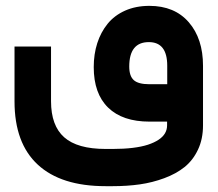

<svg xmlns="http://www.w3.org/2000/svg" viewBox="-20 -413 739 652"><path d="M669.4 -189.5V12.7Q669.4 59.1 652.3 95.2Q635.3 131.3 606.7 154.3Q578.1 177.2 537.8 192.1Q497.6 207 454.8 213.1Q412.1 219.2 363.3 219.2H338.4Q187.5 219.2 108.4 146.2Q29.3 73.2 29.3 -68.8V-235.4V-254.9H48.8H133.8H153.3V-235.4V-69.3Q153.3 13.7 198 53.2Q242.7 92.8 338.4 92.8H363.3Q400.4 92.8 430.7 89.1Q460.9 85.4 482.4 78.4Q503.9 71.3 518.6 61.5Q533.2 51.8 540.3 39.6Q547.4 27.3 547.4 12.7V0H487.8Q396 0 347.2 -47.6Q298.3 -95.2 298.3 -185.1Q298.3 -229 310.3 -266.4Q322.3 -303.7 345.5 -332.3Q368.7 -360.8 405 -377Q441.4 -393.1 487.3 -393.1Q572.8 -393.1 621.1 -337.4Q669.4 -281.7 669.4 -189.5ZM418.9 -187Q418.9 -154.8 434.3 -140.9Q449.7 -127 487.3 -127H547.9V-189.9Q547.9 -270 485.4 -270Q418.9 -270 418.9 -187Z"/></svg>

Font: Shabnam FD-WOL
Style: Bold-FD-WOL
Weight: 700
Foundry: DejaVu fonts team - Redesigned by Saber Rastikerdar - Based on Vazir font
Version: Version 5.0.0